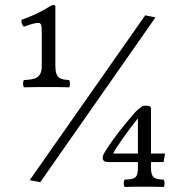

<svg xmlns="http://www.w3.org/2000/svg" viewBox="-20 -662 700 763"><path d="M557 -601 98 54 140 62 598 -593ZM528 -191.7V-52H430C436.5 -69.5 488.8 -143.2 528 -191.7ZM528 6C528 47 515 50 475 52C470 60 471 75 475 81C505 80 517.7 80 553 80C582.6 80 601 80 631 81C635 74 635 60 631 52C597 50 580 47 580 6V-18H630L636 -52H580V-232C580 -240.9 567.6 -242 561.3 -242C558 -242 548.7 -241.5 547.6 -240.8C532.3 -231.7 520.9 -220.5 511.9 -210C476.8 -169 433 -116.8 399.8 -63C396.4 -57.5 393.2 -52.5 390.3 -46.2C387.7 -38.2 382.6 -18 409.2 -18H528ZM132 -571C144 -571 146 -562 146 -530V-400C146 -349 115 -346 75 -344C70 -336 71 -321 75 -315C105 -316 135.7 -316 171 -316C204 -316 225 -316 255 -315C259 -322 259 -336 255 -344C221 -346 200 -349 200 -400V-639C194.7 -644 187.3 -641.9 182 -639C138 -612 112 -600 65 -583C65 -571 67.1 -562.1 75 -556C100 -565 119 -571 132 -571Z"/></svg>

Font: Libertinus Serif
Style: Regular
Weight: 400
Designer: Philipp H. Poll
Foundry: Khaled Hosny
Version: Version 6.2